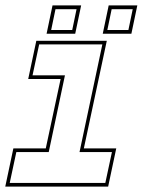

<svg xmlns="http://www.w3.org/2000/svg" viewBox="-20 -691 536 711"><path d="M-0.5 0 29.5 -141.5H149.5L204.5 -398.5H84.5L114.5 -540H375.5L290.5 -141.5H410.5L380.5 0ZM16 -13.5H370L394.5 -128H274.5L359 -526.5H125L100.5 -412H220.5L160.5 -128H40.5ZM360.5 -566 382.5 -671H488.5L466.5 -566ZM152.5 -566 174.5 -671H280.5L258.5 -566ZM169.5 -580H247.5L263.5 -657H185.5ZM377.5 -580H455.5L471.5 -657H393.5Z"/></svg>

Font: Tourney Thin
Style: Italic
Weight: 100
Italic angle: -12°
Designer: Tyler Finck
Foundry: Etcetera Type Co
Version: Version 1.015